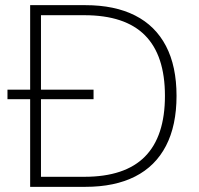

<svg xmlns="http://www.w3.org/2000/svg" viewBox="-20 -725 773 745"><path d="M97 0V-705H311Q425 -705 504 -665Q583 -625 624 -546.5Q665 -468 665 -353Q665 -238 624 -159Q583 -80 504 -40Q425 0 311 0ZM139 -39H307Q465 -39 542.5 -117.5Q620 -196 620 -353Q620 -510 542.5 -588Q465 -666 307 -666H139ZM9 -340V-377H343V-340Z"/></svg>

Font: Mulish ExtraLight
Style: Regular
Weight: 200
Designer: Vernon Adams
Foundry: Vernon Adams
Version: Version 3.603